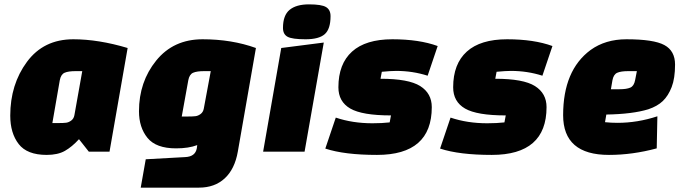

<svg xmlns="http://www.w3.org/2000/svg" viewBox="-20 -695 3132 880"><path d="M565 -475 482 0H387L342 -57Q310 -22 277.5 -3.5Q245 15 194 15Q104 15 65.5 -35Q27 -85 27 -165Q27 -308 103.5 -411.5Q180 -515 316 -515Q431 -515 565 -475ZM254 -327 220 -131H249Q271 -131 283 -132.5Q295 -134 306.5 -142.5Q318 -151 321 -167L357 -369H327Q293 -369 276 -361.5Q259 -354 254 -327Z M1153 -475 1070 0Q1056 80 1010 122.5Q964 165 892 165H625L648 35L829 25Q875 23 882 -15L884 -30Q845 -15 787 -15Q695 -15 656 -63Q617 -111 617 -185Q617 -320 696 -417.5Q775 -515 908.5 -515Q1042 -515 1153 -475ZM843 -327 813 -161H842Q864 -161 876 -162.5Q888 -164 899.5 -172.5Q911 -181 914 -197L946 -369H916Q882 -369 865 -361.5Q848 -354 843 -327Z M1186 0 1269 -475 1464 -500 1376 0ZM1277 -567Q1277 -625 1307.5 -650Q1338 -675 1396 -675Q1454 -675 1474.5 -662.5Q1495 -650 1495 -621Q1495 -562 1468.5 -538.5Q1442 -515 1380.5 -515Q1319 -515 1298 -526.5Q1277 -538 1277 -567Z M1531 -295Q1531 -402 1593.5 -458.5Q1656 -515 1778.5 -515Q1901 -515 1986 -484L1940 -348Q1871 -370 1796 -370Q1772 -370 1730 -366L1724 -334Q1853 -334 1906 -300.5Q1959 -267 1959 -204Q1959 15 1708 15Q1559 15 1471 -14L1519 -156Q1596 -130 1687 -130Q1731 -130 1766 -134L1772 -166Q1640 -166 1585.5 -197.5Q1531 -229 1531 -295Z M2057 -295Q2057 -402 2119.5 -458.5Q2182 -515 2304.5 -515Q2427 -515 2512 -484L2466 -348Q2397 -370 2322 -370Q2298 -370 2256 -366L2250 -334Q2379 -334 2432 -300.5Q2485 -267 2485 -204Q2485 15 2234 15Q2085 15 1997 -14L2045 -156Q2122 -130 2213 -130Q2257 -130 2292 -134L2298 -166Q2166 -166 2111.5 -197.5Q2057 -229 2057 -295Z M2759 -170 2753 -135Q2781 -132 2810 -132Q2902 -132 2993 -162L2990 -15Q2879 15 2771 15Q2561 15 2561 -167Q2561 -373 2687 -466Q2755 -515 2851 -515Q2976 -515 3025 -488.5Q3074 -462 3074 -399Q3074 -336 3058.5 -296Q3043 -256 3018 -232Q2993 -208 2951 -194Q2879 -172 2759 -170ZM2787 -327 2780 -286H2819Q2852 -286 2869 -293.5Q2886 -301 2891 -328L2899 -369H2860Q2826 -369 2809 -361.5Q2792 -354 2787 -327Z"/></svg>

Font: Changa One
Style: Italic
Weight: 400
Italic angle: -12°
Designer: Eduardo Rodriguez Tunni
Foundry: Eduardo Rodriguez Tunni
Version: Version 1.003